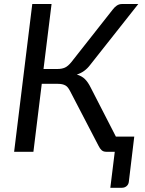

<svg xmlns="http://www.w3.org/2000/svg" viewBox="-20 -736 704 931"><path d="M191 -401.5H259Q279.5 -401.5 294.8 -408.2Q310 -415 326.5 -435.5L526.5 -689.5Q535 -701 546.2 -708.8Q557.5 -716.5 571.5 -716.5H650.5L417 -421Q391 -386.5 352.5 -374.5Q376.5 -367.5 391.8 -352.5Q407 -337.5 420 -311L542 -73.5H631L604.5 147Q602.5 159.5 593.2 167Q584 174.5 571 174.5H515L536.5 0H495.5Q481.5 0 473 -7.5Q464.5 -15 457.5 -29.5L320 -294Q315 -303.5 309.8 -310.5Q304.5 -317.5 297.5 -321.5Q290.5 -325.5 281.5 -327.5Q272.5 -329.5 260.5 -329.5H182.5L142 0H48.5L136.5 -716.5H230Z"/></svg>

Font: Lato
Style: Italic
Weight: 400
Italic angle: -7°
Designer: Lukasz Dziedzic
Foundry: tyPoland Lukasz Dziedzic
Version: Version 2.007; 2014-02-27